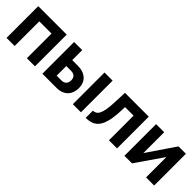

<svg xmlns="http://www.w3.org/2000/svg" viewBox="159 -1380 2242 2242"><g transform="rotate(45 1280.0 -258.5)"><path d="M61 0H195V-407H397V0H531V-524H61Z M653 0H888C1009 0 1074 -76 1074 -184C1074 -289 1005 -359 879 -359H787V-524H653ZM1156 0H1290V-523H1156ZM787 -102V-261H866C924 -261 946 -227 946 -183C946 -138 922 -102 867 -102Z M1375 7C1526 5 1598 -72 1609 -346L1611 -407H1752V0H1886V-524H1493L1486 -359C1478 -159 1439 -114 1375 -112Z M2008 0H2133L2365 -336V0H2499V-524H2377L2142 -179V-523H2008Z"/></g></svg>

Font: FIGSv2-sans-serif
Style: Bold
Weight: 700
Designer: Matt McInerney, Pablo Impallari, Rodrigo Fuenzalida,Mirko Velimirovic
Foundry: Matt McInerney, Pablo Impallari, Rodrigo Fuenzalida
Version: Version 4.021;hotconv 1.0.109;makeotfexe 2.5.65596